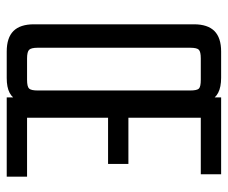

<svg xmlns="http://www.w3.org/2000/svg" viewBox="-72 -590 662 557"><g transform="rotate(90 258.5 -311.0)"><path d="M242 -141V-532Q242 -552 236.5 -557.5Q231 -563 211 -563H177V-622H205Q232 -622 248.5 -613.5Q265 -605 272.5 -587.5Q280 -570 280 -543V-141ZM242 -90V-191H280V-79Q280 -53 272.5 -35Q265 -17 249 -8.5Q233 0 206 0H170V-59H211Q231 -59 236.5 -65Q242 -71 242 -90ZM118 -532V-140H50V-543Q50 -583 69.5 -602.5Q89 -622 129 -622H183V-563H149Q130 -563 124 -557.5Q118 -552 118 -532ZM118 -199V-90Q118 -71 124 -65Q130 -59 149 -59H180V0H129Q89 0 69.5 -19.5Q50 -39 50 -79V-199ZM262 -622H321V0H262ZM455 -353V-294H296V-353ZM485 -622V-563H296V-622ZM492 -59V0H296V-59Z"/></g></svg>

Font: Teko Variable Light
Style: Regular
Weight: 300
Designer: Manushi Parikh, Jonny Pinhorn
Foundry: Indian Type Foundry
Version: Version 3.000